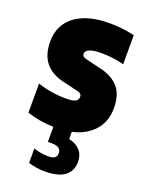

<svg xmlns="http://www.w3.org/2000/svg" viewBox="-148 -634 721 938"><g transform="rotate(20 213.0 -164.5)"><path d="M263 3V40.5Q301 49 321.5 72Q342 95 342 131Q342 178 308.5 204Q275 230 204 230Q161 230 119 217V142Q137.5 148.5 157.5 151.8Q177.5 155 193 155Q217 155 228 147.8Q239 140.5 239 123Q239 89 191 89H170V11Q92.5 8.5 32 -13V-164Q101 -140 182 -140Q216 -140 229.5 -148Q243 -156 243 -171Q243 -180.5 237.8 -185.8Q232.5 -191 220 -194L140 -213Q79 -227 46 -267Q13 -307 13 -376Q13 -432 40.8 -473Q68.5 -514 123.2 -536.5Q178 -559 257 -559Q324.5 -559 386 -544V-393Q330.5 -408 268 -408Q187 -408 187 -375Q187 -366.5 192.8 -361.8Q198.5 -357 211 -354L291 -335Q353 -320 385 -282.2Q417 -244.5 417 -175Q417 -106 376.2 -59.8Q335.5 -13.5 263 3Z"/></g></svg>

Font: Encode Sans Condensed Black
Style: Regular
Weight: 900
Width: 3
Designer: Multiple Designers
Foundry: Impallari Type
Version: Version 2.000